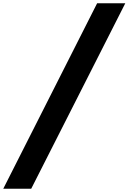

<svg xmlns="http://www.w3.org/2000/svg" viewBox="-40 -856 788 1176"><path d="M-20 300 555 -836.2H727.5L151.2 300Z"/></svg>

Font: Now Alt Black
Style: Regular
Weight: 900
Designer: Alfredo Marco Pradil
Foundry: Alfredo Marco Pradil
Version: Version 1.002;PS 001.002;hotconv 1.0.88;makeotf.lib2.5.64775